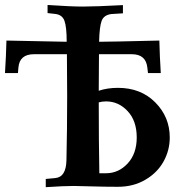

<svg xmlns="http://www.w3.org/2000/svg" viewBox="-26 -754 718 775"><path d="M308.6 -727.5Q361.3 -727.5 470.2 -733.4V-700.2L423.3 -697.3Q393.1 -693.4 384.3 -669.9Q375.5 -646.5 374 -585.4Q416 -585.4 617.2 -590.3Q618.7 -526.4 623 -459H571.3L568.8 -481Q563 -535.2 505.9 -535.2H373.5Q372.6 -444.3 372.6 -387.7Q407.2 -399.4 450.2 -399.4Q542.5 -399.4 600.8 -340.6Q659.2 -281.7 659.2 -199.2Q659.2 -147 634 -101.8Q608.9 -56.6 560.5 -28.3Q512.2 0 450.2 0Q398.9 0 342.5 -1.7Q286.1 -3.4 271.5 -3.4Q231.9 -3.4 158.7 1.5V-31.7L196.8 -35.2H196.3Q240.7 -38.6 242.2 -106.9Q245.1 -231 245.1 -366.2Q245.1 -435.5 244.1 -535.2H111.3Q52.7 -535.2 48.3 -481L46.4 -459H-5.9Q-1.5 -526.4 0 -590.3Q56.2 -588.9 142.6 -587.4Q229 -585.9 243.2 -585.4Q243.2 -645.5 234.1 -670.2Q225.1 -694.8 196.3 -697.8L166 -701.2V-733.9Q260.3 -727.5 308.6 -727.5ZM375 -54.7H402.3Q452.6 -54.7 489.3 -94.2Q525.9 -133.8 525.9 -199.2Q525.9 -266.1 489.3 -305.4Q452.6 -344.7 402.3 -344.7Q386.2 -344.7 372.6 -340.8Q372.6 -181.2 375 -54.7Z"/></svg>

Font: Flanker
Style: Bold
Weight: 700
Designer: Flanker
Foundry: Flanker
Version: Version 2.021